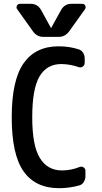

<svg xmlns="http://www.w3.org/2000/svg" viewBox="-20 -985 540 1015"><path d="M357.4 -964.8H415Q425.8 -964.8 430.7 -955.1Q435.5 -945.3 428.7 -935.5L345.7 -819.3Q324.2 -790 290 -790H210Q174.8 -790 154.3 -819.3L71.3 -935.5Q64.5 -944.3 69.3 -954.6Q74.2 -964.8 85 -964.8H142.6Q177.7 -964.8 196.3 -933.6L249 -837.9Q249 -836.9 250 -836.9Q251 -836.9 251 -837.9L303.7 -933.6Q322.3 -964.8 357.4 -964.8ZM292 9.8Q168 9.8 105 -78.6Q42 -167 42 -365.2Q42 -561.5 105 -650.9Q168 -740.2 290 -740.2Q345.7 -740.2 394.5 -724.6Q409.2 -720.7 418.5 -707Q427.7 -693.4 427.7 -676.8V-653.3Q427.7 -640.6 418 -633.3Q408.2 -626 396.5 -629.9Q352.5 -645.5 304.7 -646.5Q227.5 -646.5 189 -581.1Q150.4 -515.6 150.4 -365.2Q150.4 -214.8 190.9 -149.4Q231.4 -84 307.6 -84Q355.5 -84 401.4 -102.5Q412.1 -106.4 421.9 -100.1Q431.6 -93.8 431.6 -82V-52.7Q431.6 -37.1 422.9 -22.9Q414.1 -8.8 399.4 -4.9Q347.7 9.8 292 9.8Z"/></svg>

Font: Rounded-L Mgen+ 1m medium
Style: Regular
Weight: 500
Designer: [Source Han Sans]
Ryoko NISHIZUKA  (kana & ideographs); Paul D. Hunt (Latin, Greek & Cyrillic); Wenlong ZHANG  (bopomofo
Version: Version 1.059.20150602